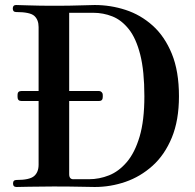

<svg xmlns="http://www.w3.org/2000/svg" viewBox="-20 -746 778 766"><path d="M46 0Q32 0 32 -14Q32 -28 46 -28Q98 -28 116 -43.5Q134 -59 134 -89V-343H66Q50 -343 50 -359V-368Q50 -383 66 -383H134V-638Q134 -667 117 -682.5Q100 -698 44 -698Q31 -698 31 -712Q31 -726 44 -726Q53 -726 95.5 -724.5Q138 -723 195 -723Q261 -723 299.5 -724.5Q338 -726 358 -726Q421 -726 481 -706.5Q541 -687 589 -644Q637 -601 665.5 -531.5Q694 -462 694 -362Q694 -266 665.5 -197Q637 -128 588.5 -84.5Q540 -41 480.5 -20.5Q421 0 358 0Q338 0 299 -1Q260 -2 193 -2Q137 -2 96.5 -1Q56 0 46 0ZM276 -31H335Q376 -31 415 -46.5Q454 -62 486 -99.5Q518 -137 537 -201Q556 -265 556 -362Q556 -463 539.5 -528Q523 -593 494 -629.5Q465 -666 428.5 -680.5Q392 -695 352 -695H256V-383H375Q381 -383 385.5 -378.5Q390 -374 390 -368V-359Q390 -343 375 -343H256V-51Q256 -29 276 -31Z"/></svg>

Font: Zen Antique
Style: Regular
Weight: 400
Designer: Yoshimichi Ohira
Foundry: Positype
Version: Version 1.001